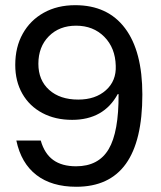

<svg xmlns="http://www.w3.org/2000/svg" viewBox="-20 -704 615 734"><path d="M271.7 10Q177.5 10 119.2 -35Q60.8 -80 42.5 -166.7H135.8Q150 -116.7 183.3 -92.5Q216.7 -68.3 270.8 -68.3Q356.7 -68.3 395.4 -133.8Q434.2 -199.2 433.3 -344.2H430Q403.3 -295 359.6 -270.4Q315.8 -245.8 255.8 -245.8Q190.8 -245.8 141.7 -272.1Q92.5 -298.3 65.4 -345.8Q38.3 -393.3 38.3 -455.8Q38.3 -524.2 67.1 -575.4Q95.8 -626.7 147.5 -655.4Q199.2 -684.2 267.5 -684.2Q391.7 -684.2 457.9 -596.2Q524.2 -508.3 524.2 -342.5Q524.2 -165.8 461.3 -77.9Q398.3 10 271.7 10ZM279.2 -323.3Q345 -323.3 385 -359.2Q425 -395 422.5 -452.5Q420.8 -520.8 378.8 -563.3Q336.7 -605.8 270.8 -605.8Q206.7 -605.8 166.7 -565.4Q126.7 -525 126.7 -460Q126.7 -397.5 167.9 -360.4Q209.2 -323.3 279.2 -323.3Z"/></svg>

Font: Funnel Display
Style: Regular
Weight: 400
Designer: NORD ID, Kristian Moeller
Foundry: Dicotype
Version: Version 1.000